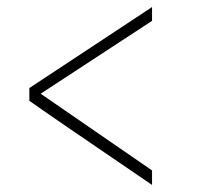

<svg xmlns="http://www.w3.org/2000/svg" viewBox="-20 -579 570 543"><path d="M410 -520 95 -314 410 -97V-56Q97 -269 63 -294V-330L410 -559Z"/></svg>

Font: TitilliumText22L Th
Style: Thin
Weight: 100
Designer: Campivisivi
Foundry: Campivisivi
Version: 1.000